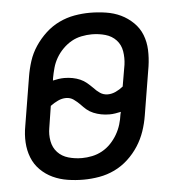

<svg xmlns="http://www.w3.org/2000/svg" viewBox="-44 -570 588 621"><g transform="rotate(-5 250.0 -260.0)"><path d="M203 8Q177 8 151.5 4Q126 0 103.5 -10.5Q81 -21 63.5 -38.5Q46 -56 37 -79Q28 -102 26.5 -128Q25 -154 30 -181L56 -339Q60 -364 68 -389Q76 -414 91 -436.5Q106 -459 126 -477.5Q146 -496 170 -507.5Q194 -519 219.5 -523.5Q245 -528 270 -528Q296 -528 322 -524Q348 -520 370 -509.5Q392 -499 410 -481.5Q428 -464 437 -441Q446 -418 447 -392Q448 -366 444 -339L418 -181Q414 -156 405.5 -131Q397 -106 382.5 -83.5Q368 -61 348 -42.5Q328 -24 304 -12.5Q280 -1 254 3.5Q228 8 203 8ZM305 -260Q318 -260 331 -266Q344 -272 355 -281L367 -351Q370 -373 366.5 -394.5Q363 -416 349 -431Q335 -446 314 -452Q293 -458 270 -458Q254 -458 236.5 -454.5Q219 -451 204 -442.5Q189 -434 176 -421Q163 -408 154 -392.5Q145 -377 140.5 -360.5Q136 -344 133 -328L132 -320Q140 -322 150 -323.5Q160 -325 169 -325Q183 -325 196 -322.5Q209 -320 220.5 -315Q232 -310 241.5 -302Q251 -294 260 -285Q269 -275 280 -267.5Q291 -260 305 -260ZM204 -62Q220 -62 237 -65.5Q254 -69 269.5 -77.5Q285 -86 297.5 -99Q310 -112 319 -127.5Q328 -143 333 -159.5Q338 -176 340 -192L342 -200Q333 -198 323.5 -196.5Q314 -195 305 -195Q291 -195 278 -197.5Q265 -200 253 -205Q241 -210 231.5 -218Q222 -226 214 -235Q204 -245 193.5 -252.5Q183 -260 169 -260Q156 -260 143 -254Q130 -248 118 -239L107 -169Q103 -147 107 -125.5Q111 -104 125 -89Q139 -74 160 -68Q181 -62 204 -62Z"/></g></svg>

Font: Iosevka Term Oblique
Style: Regular
Weight: 400
Italic angle: -9°
Monospace: yes
Designer: Belleve Invis
Foundry: Belleve Invis
Version: Version 31.4.0